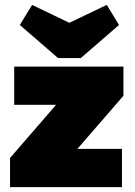

<svg xmlns="http://www.w3.org/2000/svg" viewBox="-20 -764 550 784"><path d="M21 -119 241 -373H484L264 -119ZM21 0V-119L138 -156H478V0ZM38 -336V-492H484V-373L367 -336ZM416 -744 466 -662 310 -527H217L61 -662L111 -744L342 -633H184Z"/></svg>

Font: Outfit Thin Black
Style: Regular
Weight: 900
Version: Version 1.100;gftools[0.9.27]